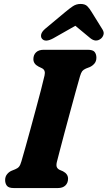

<svg xmlns="http://www.w3.org/2000/svg" viewBox="-20 -952 545 972"><path d="M267.5 -130.5Q264 -114 267.8 -105.8Q271.5 -97.5 281 -92.5L298.5 -85Q324.5 -71.5 324.5 -47.5Q324.5 -26 311 -13Q297.5 0 273 0H50Q24 0 15 -11.5Q6 -23 6 -40.5Q6 -58 15.8 -70Q25.5 -82 38.5 -87.5L57 -95Q69.5 -100 76.2 -108Q83 -116 88.5 -135.5Q96.5 -162.5 108.5 -205.5Q120.5 -248.5 134.5 -299.5Q148.5 -350.5 162.2 -401.8Q176 -453 187.5 -497Q199 -541 205.5 -570Q212 -597.5 191.5 -607L175 -615Q149 -628.5 149 -652.5Q149 -674 162.5 -687Q176 -700 201.5 -700H424Q450.5 -700 459.2 -688.8Q468 -677.5 468 -660Q468 -642 458 -630.2Q448 -618.5 434.5 -612.5L415 -605Q402.5 -599.5 396.5 -592Q390.5 -584.5 385 -566Q376 -535.5 363 -487.8Q350 -440 335 -385.2Q320 -330.5 306.2 -278.5Q292.5 -226.5 282 -186.8Q271.5 -147 267.5 -130.5ZM250.5 -758.5Q209.5 -736 193 -755.5Q185.5 -764 188.5 -777.8Q191.5 -791.5 209 -806.5L308.5 -889.5Q331 -908.5 348.5 -920.2Q366 -932 388 -932Q410.5 -932 422 -920.5Q433.5 -909 445 -889.5L499 -802.5Q508 -788 503.5 -775Q499 -762 489 -755Q464.5 -737 437.5 -758.5L361.5 -821.5Z"/></svg>

Font: Fraunces 72pt S100
Style: Bold Italic
Weight: 700
Italic angle: -16°
Version: Version 1.000; ttfautohint (v1.8.3)